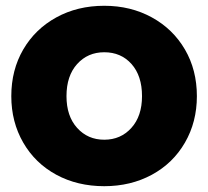

<svg xmlns="http://www.w3.org/2000/svg" viewBox="-20 -631 717 661"><path d="M18.9 -300Q18.9 -390 60 -460.6Q101.1 -531.1 173.9 -571.1Q246.7 -611.1 338.9 -611.1Q430 -611.1 502.8 -571.1Q575.6 -531.1 616.7 -460.6Q657.8 -390 657.8 -300Q657.8 -211.1 616.7 -140Q575.6 -68.9 502.8 -29.4Q430 10 338.9 10Q246.7 10 173.9 -29.4Q101.1 -68.9 60 -140Q18.9 -211.1 18.9 -300ZM468.9 -300Q468.9 -370 432.8 -410.6Q396.7 -451.1 338.9 -451.1Q282.2 -451.1 245.6 -410.6Q208.9 -370 208.9 -300Q208.9 -231.1 245.6 -190.6Q282.2 -150 338.9 -150Q395.6 -150 432.2 -190.6Q468.9 -231.1 468.9 -300Z"/></svg>

Font: Paperlogy 9 Black
Style: Regular
Weight: 900
Designer: redesigned by Lee Juim, glyphs from Gmarket Sans & Montserrat
Foundry: PT&
Version: Version 1.001